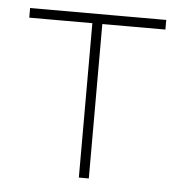

<svg xmlns="http://www.w3.org/2000/svg" viewBox="-42 -535 547 576"><g transform="rotate(5 231.0 -247.0)"><path d="M216 0Q216 -56.5 216 -108.5Q216 -160.5 216 -221V-271Q216 -311.5 216 -347Q216 -382.5 216 -417Q216 -451.5 216 -489L228.5 -465H211.5Q167 -465 119.5 -465Q72 -465 26 -465V-494H436V-465Q390 -465 342.5 -465Q295 -465 250.5 -465H233.5L246 -489Q246 -451.5 246 -417Q246 -382.5 246 -347Q246 -311.5 246 -271V-221Q246 -160.5 246 -108.5Q246 -56.5 246 0Z"/></g></svg>

Font: Commissioner Thin
Style: Regular
Weight: 100
Designer: Kostas Bartsokas
Foundry: Kostas Bartsokas
Version: Version 1.001;gftools[0.9.23]